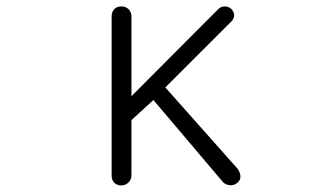

<svg xmlns="http://www.w3.org/2000/svg" viewBox="-20 -559 1040 597"><path d="M327.1 -506.8V-12.7Q327.1 1 335.9 9.8Q344.7 17.6 357.4 17.6Q370.1 17.6 378.9 8.8Q388.7 0 388.7 -14.6V-185.5L457 -248L668.9 2Q677.7 14.6 692.4 16.6Q705.1 18.6 714.8 11.7Q725.6 4.9 727.5 -6.8Q728.5 -20.5 718.8 -34.2L494.1 -287.1L701.2 -494.1Q709 -503.9 708 -514.6Q706.1 -524.4 698.2 -532.2Q689.5 -539.1 678.7 -539.1Q666 -539.1 656.2 -528.3L388.7 -259.8V-507.8Q388.7 -522.5 378.9 -531.2Q370.1 -539.1 357.4 -539.1Q344.7 -539.1 335.9 -531.2Q327.1 -522.5 327.1 -506.8Z"/></svg>

Font: GulimChe
Style: Regular
Weight: 400
Monospace: yes
Version: Version 2.21